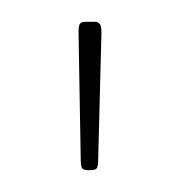

<svg xmlns="http://www.w3.org/2000/svg" viewBox="-20 -474 165 176"><path d="M70 -328Q70 -321 68.5 -319.5Q67 -318 63 -318H61Q57 -318 55.5 -319.5Q54 -321 54 -328L52 -444Q52 -451 53.5 -452.5Q55 -454 58 -454H68Q69 -454 71 -452.5Q73 -451 73 -444Z"/></svg>

Font: Chathura Light
Style: Regular
Weight: 300
Designer: Appaji Ambarisha Darbha
Foundry: Aditya Fonts
Version: Version 1.002 2016